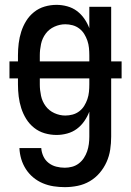

<svg xmlns="http://www.w3.org/2000/svg" viewBox="-20 -548 540 791"><path d="M247 223Q224 223 201 219.5Q178 216 156.5 207Q135 198 117 183Q99 168 86.5 148.5Q74 129 67.5 107Q61 85 60 62H150Q151 79 158.5 95.5Q166 112 180 123Q194 134 211.5 138.5Q229 143 247 143Q262 143 277 139Q292 135 304.5 125.5Q317 116 325.5 103Q334 90 339 75.5Q344 61 346 45.5Q348 30 348 15V-88Q340 -67 327 -48.5Q314 -30 296.5 -17Q279 -4 257 2Q235 8 213 8Q188 8 164 1Q140 -6 120.5 -21.5Q101 -37 88 -58Q75 -79 67.5 -102.5Q60 -126 57 -150.5Q54 -175 54 -200V-225H19V-295H54V-320Q54 -345 57 -369.5Q60 -394 67.5 -417.5Q75 -441 88 -462Q101 -483 120.5 -498.5Q140 -514 164 -521Q188 -528 213 -528Q235 -528 257 -522Q279 -516 296.5 -503Q314 -490 327 -471.5Q340 -453 348 -432V-520H438V-295H481V-225H438V15Q438 42 434 68.5Q430 95 419 119.5Q408 144 390.5 164.5Q373 185 350 198.5Q327 212 300.5 217.5Q274 223 247 223ZM348 -295V-320Q348 -335 346.5 -350.5Q345 -366 340 -380.5Q335 -395 327 -408Q319 -421 306.5 -430.5Q294 -440 279 -444Q264 -448 249 -448Q226 -448 204 -438Q182 -428 168 -409Q154 -390 149 -366.5Q144 -343 144 -320V-295ZM249 -72Q264 -72 279 -76Q294 -80 306.5 -89.5Q319 -99 327 -112Q335 -125 340 -139.5Q345 -154 346.5 -169.5Q348 -185 348 -200V-225H144V-200Q144 -177 149 -153.5Q154 -130 168 -111Q182 -92 204 -82Q226 -72 249 -72Z"/></svg>

Font: Iosevka SS04 Medium
Style: Regular
Weight: 500
Monospace: yes
Designer: Belleve Invis
Foundry: Belleve Invis
Version: Version 19.0.0; ttfautohint (v1.8.4)